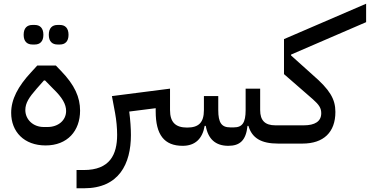

<svg xmlns="http://www.w3.org/2000/svg" viewBox="-20 -771 1986 1031"><path d="M289 -532H302C329 -532 348 -548 348 -584C348 -621 329 -637 302 -637H289C261 -637 242 -621 242 -584C242 -548 261 -532 289 -532ZM154 -532H167C194 -532 213 -548 213 -584C213 -621 194 -637 167 -637H154C126 -637 107 -621 107 -584C107 -548 126 -532 154 -532ZM225 10C342 10 410 -68 410 -177C410 -248 382 -314 306 -392L280 -419H180L148 -384C76 -307 40 -237 40 -165C40 -64 109 10 225 10ZM215 -89C157 -89 116 -130 116 -180C116 -218 136 -248 177 -295L216 -339H222L265 -295C315 -247 335 -211 335 -175C335 -125 293 -89 235 -89Z M391 240H431C619 240 683 109 683 -46C683 -81 680 -125 674 -172L816 -190V-173C816 -47 862 12 961 12C1028 12 1067 -26 1079 -95H1085C1097 -25 1137 12 1206 12C1268 12 1301 -17 1309 -95H1314C1333 -30 1382 0 1473 0L1495 -22V-98H1459C1403 -98 1377 -124 1377 -180V-295H1299V-180C1299 -112 1281 -87 1236 -87H1216C1170 -87 1152 -112 1152 -180V-255H1075V-180C1075 -112 1046 -86 985 -86C922 -86 893 -115 893 -180V-295L581 -255L598 -164C605 -126 609 -84 609 -47C609 59 570 142 430 142H391Z M1473 0H1604C1718 0 1781 -61 1781 -170C1781 -240 1750 -290 1660 -368L1543 -473V-478L1946 -652V-751L1505 -561V-373L1660 -238C1694 -208 1705 -190 1705 -163C1705 -119 1671 -98 1611 -98H1495L1473 -76Z"/></svg>

Font: IBM Plex Arabic Text
Style: Regular
Weight: 450
Designer: Mike Abbink, Paul van der Laan, Pieter van Rosmalen, Wael Morcos, Khajak Apelian
Foundry: Bold Monday
Version: Version 1.0